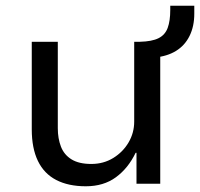

<svg xmlns="http://www.w3.org/2000/svg" viewBox="-20 -642 699 671"><path d="M280 9Q219 9 176.5 -13Q134 -35 112.5 -79.5Q91 -124 91 -190V-496H182V-194Q182 -158 193 -129.5Q204 -101 230 -85Q256 -69 299 -69Q342 -69 376 -90Q410 -111 429.5 -144.5Q449 -178 449 -217V-496H540V0H457V-108H454Q428 -54 385 -22.5Q342 9 280 9ZM520 -441 469 -474V-496Q511 -497 534 -508.5Q557 -520 566 -544.5Q575 -569 575 -607V-622H659V-594Q659 -550 642.5 -516.5Q626 -483 595 -464Q564 -445 520 -441Z"/></svg>

Font: Nunito Sans 7pt
Style: Regular
Weight: 400
Designer: Vernon Adams
Foundry: Vernon Adams
Version: Version 3.101;gftools[0.9.27]